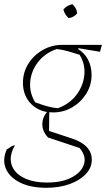

<svg xmlns="http://www.w3.org/2000/svg" viewBox="-42 -691 526 912"><path d="M210 -157Q201 -157 192 -158L191 -69L300 -33Q394 -2 394 68Q394 106 365.5 136Q337 166 288.5 183.5Q240 201 178 201Q104 201 54 176.5Q4 152 -14 110.5Q-32 69 -10 19Q10 6 14 3.5Q18 1 29 -1Q1 48 12 88Q23 128 67.5 152Q112 176 183 176Q253 176 299 151.5Q345 127 357 89Q369 51 336 12L186 -38Q159 -67 159 -101Q159 -133 181 -159Q130 -168 98.5 -205.5Q67 -243 67 -298Q67 -347 92.5 -388Q118 -429 161 -453.5Q204 -478 254 -478H442L433 -445L331 -462L329 -458Q359 -440 376 -408Q393 -376 393 -335Q393 -287 368 -246.5Q343 -206 301.5 -181.5Q260 -157 210 -157ZM233 -177Q288 -197 320.5 -239.5Q353 -282 358.5 -334Q364 -386 336 -431Q310 -439 283 -447Q256 -455 227 -458Q172 -439 139 -396.5Q106 -354 101.5 -302.5Q97 -251 125 -205Q163 -191 188.5 -184.5Q214 -178 233 -177ZM302 -671Q322 -653 325 -628Q309 -608 284 -605Q265 -622 259 -646Q276 -666 302 -671Z"/></svg>

Font: Piazzolla Thin
Style: Italic
Weight: 100
Italic angle: -11.3°
Designer: Juan Pablo del Peral
Foundry: Huerta Tipografica
Version: Version 1.330